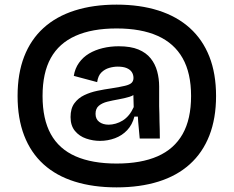

<svg xmlns="http://www.w3.org/2000/svg" viewBox="-20 -688 1010 830"><path d="M484 122Q383 122 303 97Q223 72 168 22Q113 -28 84.5 -102Q56 -176 56 -273Q56 -370 84.5 -443.5Q113 -517 168 -567Q223 -617 303 -642.5Q383 -668 484 -668Q585 -668 665 -642.5Q745 -617 800.5 -567Q856 -517 885 -443.5Q914 -370 914 -273Q914 -176 885 -102Q856 -28 800.5 22Q745 72 665 97Q585 122 484 122ZM484 19Q590 19 661.5 -12.5Q733 -44 769.5 -108.5Q806 -173 806 -273Q806 -372 769.5 -436.5Q733 -501 661.5 -533Q590 -565 484 -565Q378 -565 306.5 -533Q235 -501 199.5 -437Q164 -373 164 -273Q164 -173 199.5 -108.5Q235 -44 306.5 -12.5Q378 19 484 19ZM450 -149Q464 -149 480 -153.5Q496 -158 510.5 -167Q525 -176 537 -190.5Q549 -205 558 -225L556 -297L573 -291Q561 -276 539.5 -269.5Q518 -263 492.5 -258.5Q467 -254 444.5 -248.5Q422 -243 407.5 -231Q393 -219 393 -196Q393 -173 409 -161Q425 -149 450 -149ZM412 -79Q382 -79 352.5 -89Q323 -99 304 -122Q285 -145 285 -182Q285 -219 301.5 -241.5Q318 -264 344 -276.5Q370 -289 401 -295.5Q432 -302 461 -306Q499 -312 520 -317Q541 -322 549 -330Q557 -338 557 -351Q557 -365 550 -376Q543 -387 528 -393.5Q513 -400 489 -400Q471 -400 452 -394.5Q433 -389 418.5 -375Q404 -361 400 -333L299 -360Q304 -392 321.5 -416.5Q339 -441 365 -456.5Q391 -472 424 -480Q457 -488 493 -488Q545 -488 578.5 -474Q612 -460 631.5 -435.5Q651 -411 659.5 -379.5Q668 -348 668 -314V-229Q669 -212 669 -195.5Q669 -179 669.5 -162.5Q670 -146 670.5 -128Q671 -110 671 -89H584Q582 -114 579.5 -138Q577 -162 576 -184H561Q552 -149 530 -125.5Q508 -102 477 -90.5Q446 -79 412 -79Z"/></svg>

Font: Bricolage Grotesque 96pt ExtraBold SemiBold
Style: Regular
Weight: 600
Version: Version 1.001;gftools[0.9.33.dev8+g029e19f]